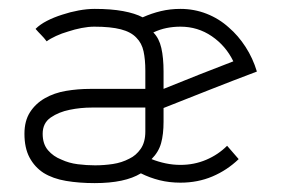

<svg xmlns="http://www.w3.org/2000/svg" viewBox="-20 -402 633 432"><path d="M348 -241Q348 -272 343 -294Q338 -316 325 -329Q340 -336 355 -339Q370 -342 386 -342Q425 -342 456.5 -320.5Q488 -299 505 -264Q466 -249 426.5 -233.5Q387 -218 348 -202ZM76 -101Q76 -125 94 -137.5Q112 -150 137 -155Q161 -160 187 -160Q213 -160 228 -160H307V-106Q307 -82 296.5 -67Q286 -52 271 -45Q254 -36 234 -33Q214 -30 194 -30Q175 -30 155 -32.5Q135 -35 118 -43Q100 -50 88 -64Q76 -78 76 -101ZM297 -12Q317 -2 339 3.5Q361 9 386 9Q425 9 458 -5Q491 -19 517 -44L491 -74Q471 -54 444 -42.5Q417 -31 386 -31Q369 -31 352.5 -34.5Q336 -38 321 -44Q337 -60 342.5 -80Q348 -100 348 -128V-159Q401 -180 453 -200.5Q505 -221 558 -241Q549 -271 532.5 -296.5Q516 -322 495 -340Q473 -360 445 -371Q417 -382 386 -382Q363 -382 342 -377Q321 -372 301 -363Q284 -372 257 -377Q230 -382 193 -382Q176 -382 157 -378.5Q138 -375 120 -369Q101 -363 85.5 -355Q70 -347 60 -337Q66 -330 72.5 -323.5Q79 -317 85 -309Q93 -315 106 -321Q119 -327 133 -331Q148 -336 163.5 -339Q179 -342 192 -342Q229 -342 252 -336Q275 -330 287 -317Q299 -305 303 -286.5Q307 -268 307 -243V-202H183Q155 -202 128.5 -197.5Q102 -193 81 -181Q60 -169 47.5 -149.5Q35 -130 35 -101Q35 -69 46.5 -47.5Q58 -26 78 -13Q99 0 128.5 5Q158 10 193 10Q227 10 253 4.5Q279 -1 297 -12Z"/></svg>

Font: Josefin Slab Thin
Style: Regular
Weight: 400
Version: Version 2.000